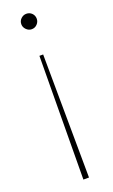

<svg xmlns="http://www.w3.org/2000/svg" viewBox="-141 -567 453 772"><g transform="rotate(-20 85.5 -180.5)"><path d="M77 -356H93L97 172H73ZM85 -533Q99 -533 108.5 -523.5Q118 -514 118 -500Q118 -487 108.5 -477Q99 -467 85 -467Q72 -467 62 -477Q52 -487 52 -500Q52 -514 62 -523.5Q72 -533 85 -533Z"/></g></svg>

Font: DM Sans 10pt Thin
Style: Regular
Weight: 250
Version: Version 4.004;gftools[0.9.30]